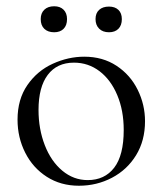

<svg xmlns="http://www.w3.org/2000/svg" viewBox="-20 -580 520 613"><path d="M36 -198Q36 -263 67.5 -308.5Q99 -354 148.5 -376.5Q198 -399 249 -399Q308 -399 352 -370Q396 -341 419.5 -293.5Q443 -246 443 -193Q443 -131 414.5 -84.5Q386 -38 337.5 -12.5Q289 13 232 13Q174 13 129.5 -15.5Q85 -44 60.5 -92.5Q36 -141 36 -198ZM375 -165Q375 -227 354.5 -276Q334 -325 298 -352.5Q262 -380 216 -380Q162 -380 132.5 -341Q103 -302 103 -229Q103 -168 123 -116.5Q143 -65 179 -35Q215 -5 260 -5Q314 -5 344.5 -44.5Q375 -84 375 -165ZM110 -519Q110 -538 121.5 -549Q133 -560 153 -560Q172 -560 183 -549Q194 -538 194 -519Q194 -499 183 -488Q172 -477 153 -477Q133 -477 121.5 -488Q110 -499 110 -519ZM285 -519Q285 -538 296.5 -548.5Q308 -559 328 -559Q347 -559 358 -548.5Q369 -538 369 -519Q369 -499 358 -488Q347 -477 328 -477Q308 -477 296.5 -488.5Q285 -500 285 -519Z"/></svg>

Font: Cormorant Garamond
Style: Regular
Weight: 400
Designer: Christian Thalmann (Catharsis Fonts)
Version: Version 3.000